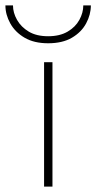

<svg xmlns="http://www.w3.org/2000/svg" viewBox="-73 -690 356 710"><path d="M-53 -670H-25Q-25 -643 -10 -616.5Q5 -590 33.5 -573Q62 -556 105 -556Q148 -556 177 -573Q206 -590 220.5 -616.5Q235 -643 235 -670H263Q263 -636 245.5 -603.5Q228 -571 193 -550.5Q158 -530 105 -530Q53 -530 18 -550.5Q-17 -571 -35 -603.5Q-53 -636 -53 -670ZM90 -460H121V0H90Z"/></svg>

Font: Jost* Thin
Style: Regular
Weight: 200
Version: Version 3.7